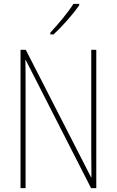

<svg xmlns="http://www.w3.org/2000/svg" viewBox="-20 -971 602 991"><path d="M389 -944V-951H359C327 -901 285 -852 240 -803V-793H256C299 -832 356 -896 389 -944ZM477 0V-714H451V-190C451 -156 452 -103 452 -56H450L113 -714H86V0H112V-534C112 -589 112 -625 111 -661H113L450 0Z"/></svg>

Font: Noto Sans Kannada Condensed Thin
Style: Regular
Weight: 100
Width: 3
Designer: Jelle Bosma - Monotype Design Team
Foundry: Monotype Imaging Inc.
Version: Version 2.005